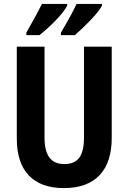

<svg xmlns="http://www.w3.org/2000/svg" viewBox="-20 -953 658 983"><path d="M502 -924V-933H372C358 -901 324 -840 292 -786V-773H363C407 -811 483 -885 502 -924ZM324 -924V-933H195C179 -901 147 -842 115 -786V-773H182C234 -814 304 -883 324 -924ZM552 -246V-714H410V-250C410 -154 379 -113 309 -113C243 -113 208 -154 208 -249V-714H66V-243C66 -77 151 10 307 10C468 10 552 -81 552 -246Z"/></svg>

Font: Noto Sans Lao Looped Condensed
Style: Bold
Weight: 700
Width: 3
Designer: Mark Frömberg, Ben Mitchell
Foundry: The Fontpad Ltd
Version: Version 1.002